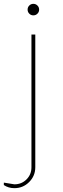

<svg xmlns="http://www.w3.org/2000/svg" viewBox="-30 -680 328 1000"><path d="M165 -608.8Q156.2 -600 143.8 -600Q131.2 -600 122.5 -608.8Q113.8 -617.5 113.8 -630Q113.8 -642.5 122.5 -651.2Q131.2 -660 143.8 -660Q156.2 -660 165 -651.2Q173.8 -642.5 173.8 -630Q173.8 -617.5 165 -608.8ZM45 300Q13.8 300 -10 283.8V271.2L45 280Q82.5 280 108.1 254.4Q133.8 228.8 133.8 191.2V-500H153.8V191.2Q153.8 236.2 121.9 268.1Q90 300 45 300Z"/></svg>

Font: Now Thin
Style: Regular
Weight: 250
Designer: Alfredo Marco Pradil
Foundry: Alfredo Marco Pradil
Version: Version 1.002;PS 001.002;hotconv 1.0.88;makeotf.lib2.5.64775